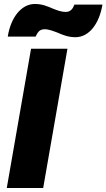

<svg xmlns="http://www.w3.org/2000/svg" viewBox="-20 -945 535 965"><path d="M14 0H197L319 -700H136ZM19 -761H159C168 -779 176 -798 204 -798C226 -798 247 -789 269 -781C296 -769 324 -758 359 -758C428 -758 479 -826 495 -922H354C347 -904 337 -885 310 -885C289 -885 267 -893 245 -902C217 -914 192 -925 155 -925C87 -925 34 -857 19 -761Z"/></svg>

Font: Fixel Text 20240404 ExtraBold
Style: Italic
Weight: 800
Width: 4
Italic angle: -10°
Designer: AlfaBravo + MacPaw
Foundry: Kyrylo Tkachov, Marchela Mozhyna, Serhii Makarenko, Maria Weinstein, Zakhar Kryvoshyya
Version: Version 1.211;Glyphs 3.2 (3225)